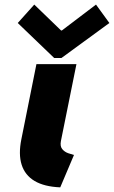

<svg xmlns="http://www.w3.org/2000/svg" viewBox="-20 -806 495 834"><path d="M241.7 7.8Q171.9 4.9 130.1 -20Q88.4 -44.9 74 -90.6Q59.6 -136.2 72.8 -201.2L138.2 -527.3H312L244.6 -193.4Q240.2 -170.4 250.5 -158.2Q260.7 -146 276.1 -140.6Q291.5 -135.3 301.3 -132.8ZM215.3 -554.2 57.1 -706.1 128.9 -786.1 245.1 -673.8H249L397 -786.1L455.1 -706.1L247.1 -554.2Z"/></svg>

Font: Reddit Sans Black
Style: Italic
Weight: 900
Italic angle: -11.25°
Designer: Stephen Hutchings
Version: Version 1.013